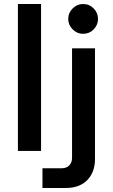

<svg xmlns="http://www.w3.org/2000/svg" viewBox="-20 -750 561 954"><path d="M69 0V-730H184V0ZM191 184V86H287Q311 86 324.5 71.5Q338 57 338 34V-510H452V39Q452 106 413.5 145Q375 184 307 184ZM393 -582Q363 -582 341 -604Q319 -626 319 -656Q319 -686 341 -708Q363 -730 393 -730Q424 -730 445.5 -708Q467 -686 467 -656Q467 -626 445.5 -604Q424 -582 393 -582Z"/></svg>

Font: MuseoModerno Thin Medium
Style: Regular
Weight: 500
Version: Version 1.003